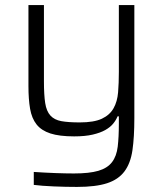

<svg xmlns="http://www.w3.org/2000/svg" viewBox="-20 -530 641 756"><path d="M283 206Q239 206 191.5 204Q144 202 113 198V147Q158 150 198.5 151.5Q239 153 271 153Q332 153 367.5 142.5Q403 132 421 108.5Q439 85 443.5 47.5Q448 10 448 -43V-72H443Q437 -57 425.5 -43Q414 -29 394.5 -18Q375 -7 345 0Q315 7 272 7Q214 7 178.5 -4.5Q143 -16 124 -40Q105 -64 98.5 -101.5Q92 -139 92 -191V-510H153V-210Q153 -156 158 -124Q163 -92 178.5 -75Q194 -58 221.5 -53Q249 -48 294 -48Q350 -48 381 -62.5Q412 -77 427 -103.5Q442 -130 445 -166.5Q448 -203 448 -247V-510H509V-65Q509 10 501.5 61.5Q494 113 470 145Q446 177 401.5 191.5Q357 206 283 206Z"/></svg>

Font: Azeri Sans Light
Style: Regular
Weight: 300
Designer: Hector Gatti & Omnibus-Type (original fonts) / Cristiano Sobral (main changes and remastering)
Version: Version 1.000; ttfautohint (v1.6)